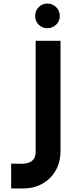

<svg xmlns="http://www.w3.org/2000/svg" viewBox="-20 -860 411 1082"><path d="M321 -8Q321 38 305.5 76.5Q290 115 262 143Q234 171 195.5 186.5Q157 202 111 202H43V62Q66 62 90.5 63Q115 64 135 59Q155 54 168 39Q181 24 181 -8V-630H321ZM178 -770Q178 -799 198 -819.5Q218 -840 247 -840Q276 -840 296.5 -819.5Q317 -799 317 -770Q317 -741 296.5 -721Q276 -701 247 -701Q218 -701 198 -721Q178 -741 178 -770Z"/></svg>

Font: CAT North
Style: Regular
Weight: 400
Designer: Peter Wiegel
Foundry: Peter Wiegel
Version: Version 1.000